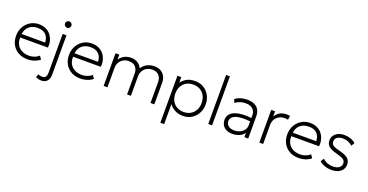

<svg xmlns="http://www.w3.org/2000/svg" viewBox="-37 -1572 5071 2649"><g transform="rotate(20 2499.0 -247.5)"><path d="M295 15Q220 15 162.5 -16.8Q105 -48.5 72.5 -105.5Q40 -162.5 40 -238Q40 -293 58.5 -340Q77 -387 110.5 -421.8Q144 -456.5 188.8 -475.8Q233.5 -495 286 -495Q341.5 -495 385.2 -475.2Q429 -455.5 458.2 -420Q487.5 -384.5 501 -337Q514.5 -289.5 509 -234H102Q99 -175.5 122.5 -131.8Q146 -88 192 -63.5Q238 -39 302 -39Q340.5 -39 378.8 -52.8Q417 -66.5 444 -92L476.5 -45Q452 -24.5 421.5 -11Q391 2.5 358.8 8.8Q326.5 15 295 15ZM104 -286H449Q446 -359.5 405 -400.2Q364 -441 286 -441Q210.5 -441 161.5 -400.2Q112.5 -359.5 104 -286Z M577.5 225Q551.5 225 530 218.8Q508.5 212.5 493.5 205L512.5 157Q524.5 163 537 167Q549.5 171 569.5 171Q607 171 621.2 149.5Q635.5 128 635.5 87V-480H691.5V97Q691.5 137.5 677.8 166Q664 194.5 638.5 209.8Q613 225 577.5 225ZM663.5 -581Q644 -581 630.2 -594.8Q616.5 -608.5 616.5 -628Q616.5 -647.5 630.2 -661.2Q644 -675 663.5 -675Q683 -675 696.8 -661.2Q710.5 -647.5 710.5 -628Q710.5 -608.5 696.8 -594.8Q683 -581 663.5 -581Z M1071.5 15Q996.5 15 939 -16.8Q881.5 -48.5 849 -105.5Q816.5 -162.5 816.5 -238Q816.5 -293 835 -340Q853.5 -387 887 -421.8Q920.5 -456.5 965.2 -475.8Q1010 -495 1062.5 -495Q1118 -495 1161.8 -475.2Q1205.5 -455.5 1234.8 -420Q1264 -384.5 1277.5 -337Q1291 -289.5 1285.5 -234H878.5Q875.5 -175.5 899 -131.8Q922.5 -88 968.5 -63.5Q1014.5 -39 1078.5 -39Q1117 -39 1155.2 -52.8Q1193.5 -66.5 1220.5 -92L1253 -45Q1228.5 -24.5 1198 -11Q1167.5 2.5 1135.2 8.8Q1103 15 1071.5 15ZM880.5 -286H1225.5Q1222.5 -359.5 1181.5 -400.2Q1140.5 -441 1062.5 -441Q987 -441 938 -400.2Q889 -359.5 880.5 -286Z M1412 0V-480H1468V-407Q1490 -439 1516.8 -458.2Q1543.5 -477.5 1573 -486.2Q1602.5 -495 1633 -495Q1698.5 -495 1738.2 -467Q1778 -439 1796 -399Q1839.5 -458.5 1887 -476.8Q1934.5 -495 1977 -495Q2040.5 -495 2080 -469Q2119.5 -443 2137.8 -403.2Q2156 -363.5 2156 -323V0H2100V-306Q2100 -366 2066.5 -403.5Q2033 -441 1967 -441Q1924 -441 1888.8 -421.5Q1853.5 -402 1832.8 -366.8Q1812 -331.5 1812 -285V0H1756V-306Q1756 -366 1722.5 -403.5Q1689 -441 1623 -441Q1580 -441 1544.8 -421.5Q1509.5 -402 1488.8 -366.8Q1468 -331.5 1468 -285V0Z M2321 210V-480H2377V-399Q2408.5 -440.5 2456 -467.8Q2503.5 -495 2580 -495Q2652.5 -495 2707.2 -460.2Q2762 -425.5 2792.5 -367.5Q2823 -309.5 2823 -240Q2823 -188 2805.5 -141.8Q2788 -95.5 2755.8 -60.2Q2723.5 -25 2679 -5Q2634.5 15 2580 15Q2509 15 2458.8 -12.5Q2408.5 -40 2377 -84V210ZM2570 -39Q2626.5 -39 2670 -63.8Q2713.5 -88.5 2738.2 -133.5Q2763 -178.5 2763 -240Q2763 -301.5 2738.2 -346.8Q2713.5 -392 2670 -416.5Q2626.5 -441 2570 -441Q2513.5 -441 2470 -416.5Q2426.5 -392 2401.8 -346.8Q2377 -301.5 2377 -240Q2377 -178.5 2401.8 -133.5Q2426.5 -88.5 2470 -63.8Q2513.5 -39 2570 -39Z M2948 0V-720H3004V0Z M3305.5 15Q3253 15 3215.5 -3.8Q3178 -22.5 3158.2 -56.2Q3138.5 -90 3138.5 -135Q3138.5 -172 3157.8 -203.2Q3177 -234.5 3219.5 -255.5Q3262 -276.5 3331.5 -283.5Q3401 -290.5 3501.5 -279L3504.5 -229Q3416 -240 3356.2 -236.2Q3296.5 -232.5 3261 -218.2Q3225.5 -204 3210 -182.2Q3194.5 -160.5 3194.5 -135Q3194.5 -90 3226 -64.5Q3257.5 -39 3313.5 -39Q3360.5 -39 3397.8 -56.8Q3435 -74.5 3456.8 -105.2Q3478.5 -136 3478.5 -175V-322Q3478.5 -360.5 3461.5 -388.2Q3444.5 -416 3412.8 -431Q3381 -446 3336.5 -446Q3298.5 -446 3261 -434.5Q3223.5 -423 3186.5 -396L3166 -446Q3209 -477 3253.5 -488.5Q3298 -500 3337.5 -500Q3403 -500 3446.8 -479.5Q3490.5 -459 3512.5 -419.2Q3534.5 -379.5 3534.5 -322V0H3478.5V-63Q3452.5 -25 3406.5 -5Q3360.5 15 3305.5 15Z M3698 0V-480H3754V-403Q3787 -455.5 3829 -475.2Q3871 -495 3918 -495Q3931 -495 3944.8 -494Q3958.5 -493 3971 -490L3961 -431Q3948.5 -434 3936.2 -435.5Q3924 -437 3912 -437Q3843 -437 3798.5 -393.2Q3754 -349.5 3754 -279V0Z M4276 15Q4201 15 4143.5 -16.8Q4086 -48.5 4053.5 -105.5Q4021 -162.5 4021 -238Q4021 -293 4039.5 -340Q4058 -387 4091.5 -421.8Q4125 -456.5 4169.8 -475.8Q4214.5 -495 4267 -495Q4322.5 -495 4366.2 -475.2Q4410 -455.5 4439.2 -420Q4468.5 -384.5 4482 -337Q4495.5 -289.5 4490 -234H4083Q4080 -175.5 4103.5 -131.8Q4127 -88 4173 -63.5Q4219 -39 4283 -39Q4321.5 -39 4359.8 -52.8Q4398 -66.5 4425 -92L4457.5 -45Q4433 -24.5 4402.5 -11Q4372 2.5 4339.8 8.8Q4307.5 15 4276 15ZM4085 -286H4430Q4427 -359.5 4386 -400.2Q4345 -441 4267 -441Q4191.5 -441 4142.5 -400.2Q4093.5 -359.5 4085 -286Z M4758.5 15Q4707 15 4658.8 -2.2Q4610.5 -19.5 4580.5 -47L4611.5 -95Q4639.5 -67.5 4678.5 -52.2Q4717.5 -37 4759.5 -37Q4817.5 -37 4851 -60Q4884.5 -83 4884.5 -124Q4884.5 -163 4856.2 -182.2Q4828 -201.5 4753.5 -221Q4669.5 -243 4632.5 -274.5Q4595.5 -306 4595.5 -362Q4595.5 -401.5 4617.5 -432.8Q4639.5 -464 4678 -482Q4716.5 -500 4766.5 -500Q4816 -500 4858.8 -485.2Q4901.5 -470.5 4933.5 -442L4904.5 -393Q4888.5 -410 4866.2 -422.2Q4844 -434.5 4818 -441.2Q4792 -448 4764.5 -448Q4714.5 -448 4682.5 -426Q4650.5 -404 4650.5 -365Q4650.5 -324.5 4682.5 -305.5Q4714.5 -286.5 4782.5 -270Q4866 -250 4903.2 -217.5Q4940.5 -185 4940.5 -128Q4940.5 -84.5 4918 -52.5Q4895.5 -20.5 4854.5 -2.8Q4813.5 15 4758.5 15Z"/></g></svg>

Font: Geologica Roman Thin
Style: Regular
Weight: 250
Designer: Sindre Bremnes, Frode Helland
Foundry: Monokrom Skriftforlag AS
Version: Version 1.010;gftools[0.9.28]